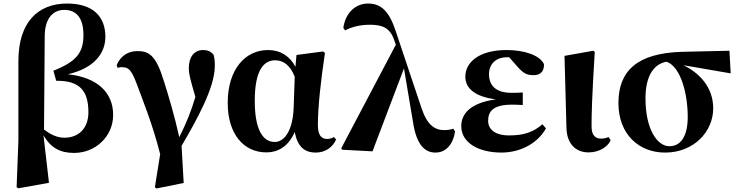

<svg xmlns="http://www.w3.org/2000/svg" viewBox="-20 -846 4176 1086"><path d="M74 213 84 219 257 188 226 -80C268 -9 321 19 399 19C521 19 620 -75 620 -196C620 -320 534 -408 364 -426C517 -461 576 -548 576 -638C576 -756 502 -826 360 -826C193 -826 84 -719 84 -500V-50ZM229 -113 233 -646C235 -743 280 -790 344 -790C409 -790 452 -748 452 -648C452 -547 411 -497 282 -446L298 -389C432 -391 480 -331 480 -211C480 -120 425 -67 344 -67C301 -67 264 -87 229 -113Z M856 213 865 220 1019 189 1007 -21C1093 -168 1195 -350 1195 -472C1195 -499 1194 -514 1188 -537C1171 -555 1156 -563 1129 -563C1078 -563 1048 -523 1048 -461C1048 -424 1058 -392 1085 -298C1063 -222 1034 -149 994 -70C967 -192 932 -309 907 -387C862 -535 822 -557 757 -557C704 -557 661 -529 640 -478L645 -462C653 -465 660 -466 666 -466C706 -466 721 -457 754 -370C784 -287 841 -151 886 26Z M1487 16C1548 16 1609 -13 1647 -99C1663 -18 1700 17 1767 17C1822 17 1864 -16 1881 -57L1869 -71C1858 -65 1847 -60 1830 -60C1795 -60 1778 -85 1778 -140C1778 -242 1795 -393 1818 -546L1808 -555L1657 -535L1651 -468C1620 -528 1566 -563 1496 -563C1368 -563 1268 -455 1268 -264C1268 -88 1358 16 1487 16ZM1647 -412 1641 -235C1635 -95 1582 -43 1534 -43C1468 -43 1421 -110 1421 -276C1421 -449 1472 -505 1536 -505C1581 -505 1621 -479 1647 -412Z M2443 17C2501 17 2542 -27 2554 -102L2544 -118C2531 -113 2509 -110 2493 -110C2439 -110 2396 -139 2364 -235L2219 -668C2182 -781 2137 -826 2062 -826C1985 -826 1932 -766 1922 -688L1932 -674C1962 -690 2009 -706 2071 -706C2142 -706 2185 -690 2209 -621L2219 -593L1910 -7L1916 1L2087 10L2265 -459L2316 -156C2336 -22 2386 17 2443 17Z M2816 17C2930 17 3025 -41 3068 -120L3048 -143C2998 -100 2946 -80 2860 -80C2776 -80 2741 -117 2741 -163C2741 -218 2772 -254 2876 -254C2889 -254 2903 -254 2937 -252V-323C2911 -321 2894 -321 2873 -321C2782 -321 2746 -365 2746 -426C2746 -486 2787 -522 2847 -522H2860L2905 -471C2945 -424 2968 -421 3000 -421C3038 -421 3058 -444 3057 -483C3033 -535 2942 -563 2846 -563C2687 -563 2612 -492 2612 -412C2612 -349 2663 -299 2785 -284C2638 -264 2589 -200 2589 -133C2589 -37 2689 17 2816 17Z M3309 16C3373 16 3420 -19 3434 -53L3422 -71C3411 -66 3398 -62 3380 -62C3350 -62 3326 -78 3326 -131C3326 -198 3328 -290 3344 -552L3336 -559L3173 -530L3184 -123C3186 -33 3236 16 3309 16Z M3742 17C3904 17 4014 -101 4014 -233C4014 -355 3934 -434 3846 -477L4113 -431L4106 -559L3840 -553C3580 -546 3478 -442 3478 -263C3478 -86 3594 17 3742 17ZM3750 -497C3830 -469 3870 -317 3870 -185C3870 -82 3835 -19 3766 -19C3698 -19 3631 -114 3631 -290C3631 -401 3668 -482 3750 -497Z"/></svg>

Font: Source Han Serif KR Heavy
Style: Regular
Weight: 900
Designer: Ryoko NISHIZUKA 西塚涼子 (kana & ideographs); Frank Grießhammer (Latin, Greek & Cyrillic); Wenlong ZHANG 张文龙 (bopomofo); San
Foundry: Adobe
Version: Version 2.001;hotconv 1.1.0;makeotfexe 2.6.0